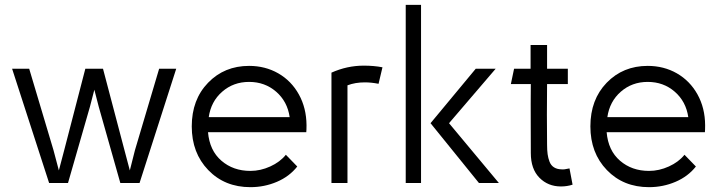

<svg xmlns="http://www.w3.org/2000/svg" viewBox="-20 -753 2965 790"><path d="M403.8 -470.2 492.2 -134.8 514.2 -51.8 535.2 -134.8 634.8 -470.2H705.1L554.2 0H475.1L386.2 -314L368.2 -383.8L350.1 -314L259.8 0H182.1L29.8 -470.2H100.1L200.2 -134.8L222.2 -51.8L244.1 -134.8L331.1 -470.2Z M1203.1 -67.9Q1170.9 -26.9 1119.4 -4.9Q1067.9 17.1 1010.3 17.1Q904.8 17.1 836.9 -53.2Q769 -123.5 769 -232.9Q769 -343.3 836.2 -412.6Q903.3 -481.9 1004.9 -481.9Q1071.3 -481.9 1125 -451.2Q1178.7 -420.4 1209.7 -364.5Q1240.7 -308.6 1241.2 -237.8Q1241.2 -217.8 1240.2 -209H835.9Q842.3 -133.8 890.9 -91.8Q939.5 -49.8 1010.3 -49.8Q1051.8 -49.8 1092 -68.1Q1132.3 -86.4 1156.2 -116.2ZM838.9 -271H1171.9Q1162.6 -335.4 1116.2 -375.7Q1069.8 -416 1004.9 -416Q940.4 -416 894.3 -375.7Q848.1 -335.4 838.9 -271Z M1537.6 -408.2Q1507.8 -414.1 1481.4 -414.1Q1441.4 -414.1 1409.7 -401.9V0H1343.8V-454.1Q1408.2 -482.9 1476.6 -482.9Q1519 -482.9 1553.7 -476.1Z M1649.4 -732.9H1712.4V0H1649.4ZM1751.5 -246.1 1937.5 -470.2H2019.5L1827.6 -246.1L2032.7 0H1950.7Z M2288.1 14.2Q2234.9 14.2 2199.5 -21.7Q2164.1 -57.6 2164.1 -123Q2164.1 -171.4 2163.8 -229.7Q2163.6 -288.1 2163.6 -327.1Q2163.6 -366.2 2164.1 -407.2H2082L2095.2 -470.2H2163.1V-567.9H2231V-470.2H2316.4V-407.2H2231Q2229.5 -282.2 2231 -157.2Q2231 -134.8 2233.2 -118.7Q2235.4 -102.5 2241.2 -87.4Q2247.1 -72.3 2259.5 -64.5Q2272 -56.6 2290 -56.2Q2300.3 -54.7 2323.2 -60.1L2335.9 6.8Q2313.5 14.2 2288.1 14.2Z M2843.3 -67.9Q2811 -26.9 2759.5 -4.9Q2708 17.1 2650.4 17.1Q2544.9 17.1 2477.1 -53.2Q2409.2 -123.5 2409.2 -232.9Q2409.2 -343.3 2476.3 -412.6Q2543.5 -481.9 2645 -481.9Q2711.4 -481.9 2765.1 -451.2Q2818.8 -420.4 2849.9 -364.5Q2880.9 -308.6 2881.3 -237.8Q2881.3 -217.8 2880.4 -209H2476.1Q2482.4 -133.8 2531 -91.8Q2579.6 -49.8 2650.4 -49.8Q2691.9 -49.8 2732.2 -68.1Q2772.5 -86.4 2796.4 -116.2ZM2479 -271H2812Q2802.7 -335.4 2756.3 -375.7Q2710 -416 2645 -416Q2580.6 -416 2534.4 -375.7Q2488.3 -335.4 2479 -271Z"/></svg>

Font: Kreadon
Style: Regular
Weight: 400
Designer: kohakuno
Foundry: StudioGnu
Version: Version 1.000;Glyphs 3.1.2 (3151)